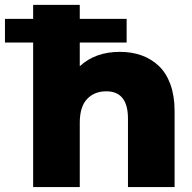

<svg xmlns="http://www.w3.org/2000/svg" viewBox="-71 -762 782 782"><path d="M64 0V-588.9H-50.8V-685.1H64V-742.2H253.9V-685.1H444.8V-588.9H253.9V-492.2Q316.9 -550.8 417 -550.8Q465.3 -550.8 505.1 -536.6Q544.9 -522.5 575.4 -493.9Q606 -465.3 623 -418.5Q640.1 -371.6 640.1 -310.1V0H450.2V-278.8Q450.2 -390.1 361.8 -390.1Q313 -390.1 283.4 -358.4Q253.9 -326.7 253.9 -262.2V0Z"/></svg>

Font: Montserrat ExtraBold
Style: Regular
Weight: 800
Designer: Julieta Ulanovsky
Foundry: Julieta Ulanovsky
Version: Version 9.000